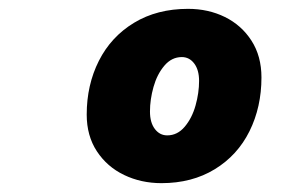

<svg xmlns="http://www.w3.org/2000/svg" viewBox="-20 -728 690 434"><path d="M176 -469Q176 -536 203.5 -590.5Q231 -645 283 -676.5Q335 -708 405 -708Q451 -708 488.5 -689.5Q526 -671 548.5 -636Q571 -601 571 -553Q571 -486 544 -431.5Q517 -377 465.5 -345.5Q414 -314 345 -314Q299 -314 260.5 -332.5Q222 -351 199 -386Q176 -421 176 -469ZM358 -422Q381 -422 397.5 -441.5Q414 -461 422 -489.5Q430 -518 430 -545Q430 -570 419 -584.5Q408 -599 391 -599Q368 -599 351.5 -579.5Q335 -560 327 -531.5Q319 -503 319 -476Q319 -451 330 -436.5Q341 -422 358 -422Z"/></svg>

Font: Azeret Mono Black
Style: Italic
Weight: 900
Italic angle: -12°
Designer: Martin Vácha
Foundry: Displaay
Version: Version 1.000; Glyphs 3.0.3, build 3074